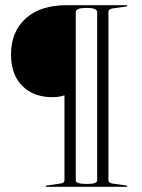

<svg xmlns="http://www.w3.org/2000/svg" viewBox="-20 -720 549 740"><path d="M467 0H159.5Q156 0 156 -2.5Q156 -4 160 -5L212.5 -12.5Q228.5 -15 228.5 -25V-352.5Q222.5 -351 212 -348.2Q201.5 -345.5 181.5 -345.5Q109.5 -345.5 66 -388.8Q22.5 -432 22.5 -510.5Q22.5 -597 78.5 -648.5Q134.5 -700 238 -700H467Q471 -700 471 -697.5Q471 -696 467 -695L414 -687.5Q398 -685 398 -675V-25Q398 -15 414 -12.5L467 -5Q471 -4 471 -2.5Q471 0 467 0ZM354.5 -24.5V-674Q354.5 -680.5 345.2 -685Q336 -689.5 314 -689.5Q272 -689.5 272 -674V-24.5Q272 -11 315.5 -11Q337 -11 345.8 -14.8Q354.5 -18.5 354.5 -24.5Z"/></svg>

Font: Fraunces 144pt S000 Light
Style: Regular
Weight: 300
Version: Version 1.000; ttfautohint (v1.8.3)